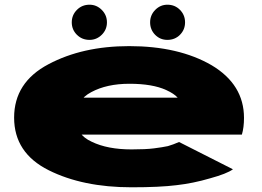

<svg xmlns="http://www.w3.org/2000/svg" viewBox="-20 -789 1114 816"><path d="M539 7V-154Q437 -154 370 -186.5Q302 -217 302 -288Q302 -363 368 -397.5Q434 -433 530 -433Q628 -433 686 -406.5Q720 -391 735 -374H278V-217H1008Q1017 -247 1017 -288Q1017 -430 879 -512Q739 -593 529 -593Q331 -593 186 -516Q40 -439 40 -289Q40 -139 187 -65.5Q332 7 539 7ZM539 -154V7Q659 7 730.5 -2Q801 -10 872.5 -31Q944 -50.5 970 -69.5L741 -185.5Q716 -174.5 693.5 -168Q670 -163 634.5 -158.5Q600 -154 539 -154ZM360.5 -619.5Q390.5 -619.5 412.5 -641.2Q434.5 -663 434.5 -694Q434.5 -725 412.5 -747Q390.5 -769 360.5 -769Q328.5 -769 306.8 -747Q285 -725 285 -694Q285 -663 306.8 -641.2Q328.5 -619.5 360.5 -619.5ZM691.5 -619.5Q723.5 -619.5 745 -641.2Q766.5 -663 766.5 -694Q766.5 -725 745 -747Q723.5 -769 691.5 -769Q661.5 -769 639.8 -747Q618 -725 618 -694Q618 -663 639.2 -641.2Q660.5 -619.5 691.5 -619.5Z"/></svg>

Font: Anybody ExtraExpanded Black
Style: Regular
Weight: 900
Width: 8
Version: Version 1.113;gftools[0.9.25]